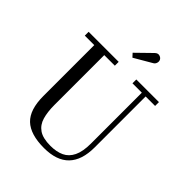

<svg xmlns="http://www.w3.org/2000/svg" viewBox="-268 -1125 1290 1290"><g transform="rotate(45 377.0 -480.0)"><path d="M494 -908.5 368 -835 345.5 -859.5 451.5 -963Q467.5 -978.5 484 -974.2Q500.5 -970 507.5 -957.5Q514.5 -945 510.2 -930.2Q506 -915.5 494 -908.5ZM37 -750H322.5V-713.5H222V-240Q222 -174 235.8 -126.2Q249.5 -78.5 287.2 -52.5Q325 -26.5 397 -26.5Q454.5 -26.5 495 -45.5Q535.5 -64.5 557.2 -109.2Q579 -154 579 -230V-713.5H490V-750H705V-713.5H615V-230Q615 14.5 377 14.5Q247.5 14.5 187.2 -43Q127 -100.5 127 -230V-713.5H37Z"/></g></svg>

Font: Bodoni* 06pt
Style: Regular
Weight: 400
Version: Version 2.3